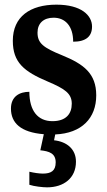

<svg xmlns="http://www.w3.org/2000/svg" viewBox="-20 -567 460 824"><path d="M182 237C254 237 306 197 306 127C306 73 267 41 212 35L217 10C331 5 393 -60 393 -158C393 -252 339 -292 246 -330C167 -362 141 -381 141 -427C141 -467 167 -491 210 -491C260 -491 294 -455 294 -388C349 -388 375 -411 375 -453C375 -501 329 -547 222 -547C110 -547 35 -496 35 -392C35 -299 83 -260 185 -217C258 -186 288 -166 288 -122C288 -78 263 -47 205 -47C142 -47 106 -92 106 -173C65 -173 27 -154 27 -101C27 -40 68 1 168 9L153 78C191 82 219 91 219 130C219 167 198 178 164 178C149 178 127 175 106 170V226C127 233 164 237 182 237Z"/></svg>

Font: Noto Serif Devanagari Condensed
Style: Bold
Weight: 700
Width: 3
Designer: Universal Thirst, Indian Type Foundry and the Monotype Design Team
Foundry: Monotype Imaging Inc.
Version: Version 2.004